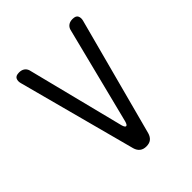

<svg xmlns="http://www.w3.org/2000/svg" viewBox="-206 -871 1011 1011"><g transform="rotate(-45 300.0 -365.0)"><path d="M244 -33 68 -694Q63 -712 69.5 -726Q76 -740 101 -740Q119 -740 131 -732Q143 -724 148 -709L286 -162Q292 -141 300 -141Q308 -141 314 -162L452 -709Q457 -724 469 -732Q481 -740 499 -740Q524 -740 530.5 -726Q537 -712 532 -694L356 -33Q350 -12 336.5 -1Q323 10 300 10Q278 10 264 -1Q250 -12 244 -33Z"/></g></svg>

Font: Maple Mono Light
Style: Regular
Weight: 300
Monospace: yes
Designer: subframe7536
Version: Version 7.000